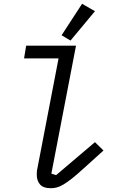

<svg xmlns="http://www.w3.org/2000/svg" viewBox="-20 -981 640 1013"><path d="M249 12Q208 12 191 -8Q174 -28 174 -59Q174 -66 174.5 -75Q175 -84 177 -91L289 -673H107L118 -740H381L251 -65L276 -57L481 -231L526 -187L422 -93Q386 -60 360 -39.5Q334 -19 314.5 -7.5Q295 4 279.5 8Q264 12 249 12ZM352 -767 305 -795 413 -961 481 -922Z"/></svg>

Font: IBM Plex Mono
Style: Italic
Weight: 400
Italic angle: -9°
Monospace: yes
Designer: Mike Abbink, Paul van der Laan, Pieter van Rosmalen
Foundry: Bold Monday
Version: Version 2.3